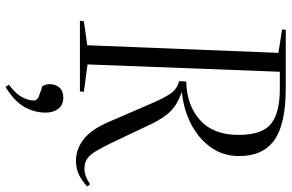

<svg xmlns="http://www.w3.org/2000/svg" viewBox="-196 -574 1034 681"><g transform="rotate(90 320.5 -233.0)"><path d="M269 -377Q353 -379 405.5 -426Q458 -473 458 -562Q458 -646 419 -677.5Q380 -709 296 -709H234L208 -27L305 -14L304 0H53L55 -14L140 -26L167 -704L84 -717L85 -730H294Q420 -730 476.5 -689.5Q533 -649 533 -565Q533 -507 501.5 -463.5Q470 -420 419 -394Q368 -368 309 -362V-360Q347 -347 371.5 -324Q396 -301 419 -254L480 -125Q501 -81 515.5 -57Q530 -33 544.5 -24.5Q559 -16 578 -16Q604 -16 633 -36L641 -26Q621 -7 599 3.5Q577 14 550 14Q508 14 473 -13.5Q438 -41 412 -102L348 -250Q327 -299 311.5 -321.5Q296 -344 267 -352ZM288 264 280 252Q312 228 324 205.5Q336 183 336 164Q336 152 322 146L285 133Q272 109 283 84Q294 59 326 59Q352 59 365.5 77Q379 95 379 122Q379 159 360 195Q341 231 288 264Z"/></g></svg>

Font: Literata 72pt Light
Style: Italic
Weight: 300
Italic angle: -2°
Designer: Latin by Veronika Burian and Jose Scaglione. Greek by Irene Vlachou. Cyrillic by Vera Evstafieva
Foundry: TypeTogether
Version: Version 3.002